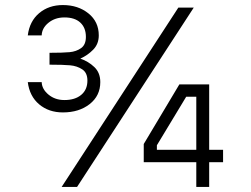

<svg xmlns="http://www.w3.org/2000/svg" viewBox="-20 -740 993 760"><path d="M229 -295Q173 -295 135 -327Q97 -359 90 -415H145Q146 -387 172 -365.5Q198 -344 235 -344Q277 -344 301.5 -364.5Q326 -385 326 -421Q326 -452 305.5 -465.5Q285 -479 257.5 -481.5Q230 -484 176 -484V-531Q229 -531 255.5 -533.5Q282 -536 301 -549.5Q320 -563 320 -594Q320 -630 298 -650.5Q276 -671 235 -671Q198 -671 172 -650Q146 -629 145 -600H90Q97 -656 135 -688Q173 -720 229 -720Q289 -720 330 -687Q371 -654 371 -600Q371 -566 349 -543.5Q327 -521 298 -508Q330 -497 353.5 -474.5Q377 -452 377 -415Q377 -361 335 -328Q293 -295 229 -295ZM686 -710H747L285 0H224ZM863 -147V-98H808V0H757V-98H549V-170L690 -406H808V-147ZM601 -147H757V-357H717L601 -165Z"/></svg>

Font: Violet Sans
Style: Regular
Weight: 400
Designer: Calvin Waterman
Foundry: Violet Office
Version: Version 1.013